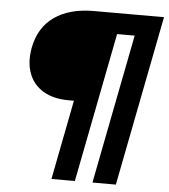

<svg xmlns="http://www.w3.org/2000/svg" viewBox="-56 -751 818 932"><g transform="rotate(5 352.5 -285.0)"><path d="M229.4 130 305 -257.8H278.4Q204 -257.8 154.3 -288Q104.6 -318.3 85.1 -372.5Q65.6 -426.7 78.6 -496.7Q98.1 -597.1 172 -648.6Q246 -700 362.9 -700H705.3L543.3 130H429.2L571.3 -598.4H485.6L343.5 130Z"/></g></svg>

Font: REM Medium
Style: Italic
Weight: 500
Italic angle: -11°
Designer: Octavio Pardo
Foundry: Ashler Design
Version: Version 1.005;gftools[0.9.28]